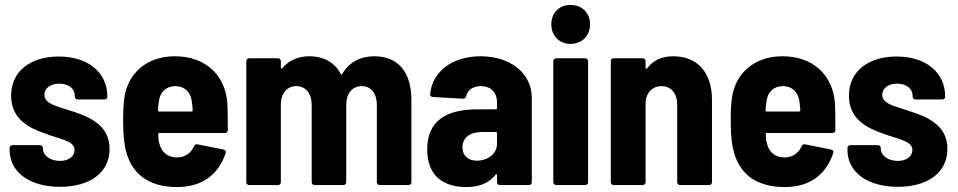

<svg xmlns="http://www.w3.org/2000/svg" viewBox="-20 -750 3881 778"><path d="M223 7C344 7 424 -50 424 -147C424 -242 344 -276 273 -299C216 -319 160 -327 160 -366C160 -391 183 -411 220 -411C259 -411 283 -390 283 -362V-359C283 -352 288 -347 295 -347H403C410 -347 415 -351 415 -358C415 -456 338 -521 218 -521C103 -521 25 -461 25 -362C25 -267 99 -231 160 -210C220 -186 282 -181 282 -142C282 -117 259 -98 223 -98C184 -98 154 -119 154 -148V-150C154 -157 149 -162 142 -162H31C24 -162 19 -157 19 -150V-142C19 -54 98 7 223 7Z M698 -112C657 -112 632 -136 625 -172C622 -182 621 -193 621 -206C621 -209 623 -211 626 -211H891C898 -211 903 -215 903 -223C903 -254 903 -300 901 -335C892 -445 813 -522 689 -522C576 -522 499 -455 484 -355C481 -333 479 -303 479 -274C479 -227 480 -186 488 -149C509 -50 577 8 698 8C797 8 865 -41 894 -129C897 -137 894 -142 886 -144L781 -165C773 -167 769 -163 766 -157C754 -130 731 -113 698 -112ZM691 -401C727 -401 752 -377 757 -341C759 -329 760 -316 761 -303C761 -300 759 -298 756 -298H625C622 -298 620 -300 620 -303C621 -317 622 -329 624 -341C629 -377 653 -401 691 -401Z M1497 -522C1450 -522 1399 -505 1368 -452C1366 -448 1363 -447 1361 -450C1337 -496 1293 -522 1233 -522C1194 -522 1153 -509 1124 -474C1121 -470 1118 -472 1118 -476V-502C1118 -509 1113 -514 1106 -514H990C983 -514 978 -509 978 -502V-12C978 -5 983 0 990 0H1106C1113 0 1118 -5 1118 -12V-326C1118 -372 1143 -401 1181 -401C1218 -401 1243 -372 1243 -325V-12C1243 -5 1248 0 1255 0H1371C1378 0 1383 -5 1383 -12V-326C1383 -372 1408 -401 1446 -401C1483 -401 1507 -372 1507 -325V-12C1507 -5 1512 0 1519 0H1635C1642 0 1647 -5 1647 -12V-345C1647 -456 1595 -522 1497 -522Z M1927 -522C1813 -522 1731 -460 1723 -368C1722 -362 1727 -357 1734 -357L1855 -350C1862 -350 1867 -353 1869 -360C1874 -385 1897 -401 1928 -401C1970 -401 1994 -375 1994 -335V-312C1994 -309 1992 -307 1989 -307H1915C1790 -307 1711 -262 1711 -144C1711 -25 1792 8 1869 8C1923 8 1963 -9 1988 -42C1991 -46 1994 -44 1994 -40V-12C1994 -5 1999 0 2006 0H2123C2130 0 2135 -5 2135 -12V-353C2135 -452 2050 -522 1927 -522ZM1912 -99C1878 -99 1854 -118 1854 -153C1854 -193 1885 -215 1933 -215H1989C1992 -215 1994 -213 1994 -210V-168C1994 -125 1955 -99 1912 -99Z M2292 -572C2338 -572 2371 -606 2371 -651C2371 -698 2338 -730 2292 -730C2246 -730 2214 -698 2214 -651C2214 -606 2246 -572 2292 -572ZM2234 0H2351C2358 0 2363 -5 2363 -12V-502C2363 -509 2358 -514 2351 -514H2234C2227 -514 2222 -509 2222 -502V-12C2222 -5 2227 0 2234 0Z M2708 -522C2667 -522 2629 -509 2603 -474C2599 -470 2596 -471 2596 -475V-502C2596 -509 2591 -514 2584 -514H2467C2460 -514 2455 -509 2455 -502V-12C2455 -5 2460 0 2467 0H2584C2591 0 2596 -5 2596 -12V-340C2601 -377 2625 -401 2660 -401C2699 -401 2724 -372 2724 -326V-12C2724 -5 2729 0 2736 0H2853C2860 0 2865 -5 2865 -12V-346C2865 -456 2806 -522 2708 -522Z M3160 -112C3119 -112 3094 -136 3087 -172C3084 -182 3083 -193 3083 -206C3083 -209 3085 -211 3088 -211H3353C3360 -211 3365 -215 3365 -223C3365 -254 3365 -300 3363 -335C3354 -445 3275 -522 3151 -522C3038 -522 2961 -455 2946 -355C2943 -333 2941 -303 2941 -274C2941 -227 2942 -186 2950 -149C2971 -50 3039 8 3160 8C3259 8 3327 -41 3356 -129C3359 -137 3356 -142 3348 -144L3243 -165C3235 -167 3231 -163 3228 -157C3216 -130 3193 -113 3160 -112ZM3153 -401C3189 -401 3214 -377 3219 -341C3221 -329 3222 -316 3223 -303C3223 -300 3221 -298 3218 -298H3087C3084 -298 3082 -300 3082 -303C3083 -317 3084 -329 3086 -341C3091 -377 3115 -401 3153 -401Z M3618 7C3739 7 3819 -50 3819 -147C3819 -242 3739 -276 3668 -299C3611 -319 3555 -327 3555 -366C3555 -391 3578 -411 3615 -411C3654 -411 3678 -390 3678 -362V-359C3678 -352 3683 -347 3690 -347H3798C3805 -347 3810 -351 3810 -358C3810 -456 3733 -521 3613 -521C3498 -521 3420 -461 3420 -362C3420 -267 3494 -231 3555 -210C3615 -186 3677 -181 3677 -142C3677 -117 3654 -98 3618 -98C3579 -98 3549 -119 3549 -148V-150C3549 -157 3544 -162 3537 -162H3426C3419 -162 3414 -157 3414 -150V-142C3414 -54 3493 7 3618 7Z"/></svg>

Font: Barlow Semi Condensed
Style: Bold
Weight: 700
Width: 4
Designer: Jeremy Tribby
Foundry: Tribby Type
Version: Version 1.422;hotconv 1.0.109;makeotfexe 2.5.65596